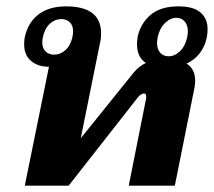

<svg xmlns="http://www.w3.org/2000/svg" viewBox="-20 -584 673 604"><path d="M633 -493Q633 -457 616 -428Q599 -399 567 -384Q594 -367 594 -330Q594 -323 592 -309L530 0H385L439 -271Q440 -273 440 -278Q440 -290 434 -290Q424 -290 414 -278L196 0H58L134 -374Q99 -374 77.5 -392.5Q56 -411 56 -444Q56 -459 58 -467Q68 -513 101 -538.5Q134 -564 188 -564Q298 -564 298 -479Q298 -462 294 -446L234 -149L400 -355Q416 -375 439 -386Q411 -404 411 -445Q411 -452 413 -468Q422 -510 453.5 -537Q485 -564 541 -564Q589 -564 611 -544.5Q633 -525 633 -493ZM571 -485Q571 -505 561 -516.5Q551 -528 535 -528Q516 -528 499 -511.5Q482 -495 476 -467Q474 -455 474 -449Q474 -429 484 -418Q494 -407 510 -407Q530 -407 546.5 -423Q563 -439 569 -467Q571 -479 571 -485ZM210 -485Q210 -504 199.5 -514Q189 -524 173 -524Q153 -524 137 -509.5Q121 -495 115 -468Q113 -456 113 -451Q113 -432 123.5 -422Q134 -412 150 -412Q170 -412 186 -426.5Q202 -441 208 -468Q210 -480 210 -485Z"/></svg>

Font: Trirong
Style: Bold Italic
Weight: 700
Italic angle: -12°
Designer: Katatrad Team
Foundry: CadsonDemak
Version: Version 1.001